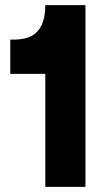

<svg xmlns="http://www.w3.org/2000/svg" viewBox="-20 -726 418 746"><path d="M156 0H312V-706H156C156 -572 70 -572 20 -572V-439H156Z"/></svg>

Font: MV Cash
Style: Bold
Weight: 700
Designer: Rodrigo Fuenzalida
Foundry: fragTYPE
Version: Version 1.100;Glyphs 3.1.2 (3151)